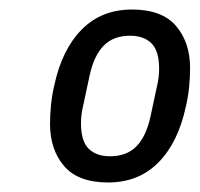

<svg xmlns="http://www.w3.org/2000/svg" viewBox="-20 -720 419 403"><path d="M207 -337Q144 -337 114.5 -371.5Q85 -406 85 -460Q85 -478 87 -499Q89 -520 94 -541Q110 -616 151.5 -658Q193 -700 257 -700Q320 -700 349.5 -665.5Q379 -631 379 -577Q379 -559 377 -538Q375 -517 370 -496Q354 -421 312.5 -379Q271 -337 207 -337ZM211 -392Q246 -392 266.5 -413Q287 -434 296 -476L311 -546Q314 -561 314 -576Q314 -613 298 -629Q282 -645 253 -645Q218 -645 197.5 -624Q177 -603 168 -561L153 -491Q150 -476 150 -461Q150 -424 166 -408Q182 -392 211 -392Z"/></svg>

Font: IBM Plex Sans Condensed Text
Style: Italic
Weight: 450
Width: 3
Italic angle: -11°
Designer: Mike Abbink, Paul van der Laan, Pieter van Rosmalen
Foundry: Bold Monday
Version: Version 1.1